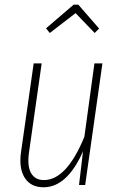

<svg xmlns="http://www.w3.org/2000/svg" viewBox="-20 -791 513 821"><path d="M192.9 -649.9 176.8 -669.9 294.9 -771H314.9L403.8 -668.9L384.8 -649.9L303.2 -734.9ZM166 9.8Q111.8 9.8 85.9 -30.5Q60.1 -70.8 69.8 -140.1L124 -520H158.2L104 -139.2Q95.7 -81.1 112.8 -51Q129.9 -21 168 -21Q264.6 -21 340.8 -206.1L383.8 -520H418L344.2 0H317.9L335 -144Q267.1 9.8 166 9.8Z"/></svg>

Font: Fira Sans Compressed UltraLight
Style: Italic
Weight: 200
Width: 3
Italic angle: -8°
Designer: Carrois Corporate & Edenspiekermann AG
Foundry: Carrois Corporate GbR & Edenspiekermann AG
Version: Version 4.203;PS 004.203;hotconv 1.0.88;makeotf.lib2.5.64775